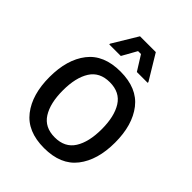

<svg xmlns="http://www.w3.org/2000/svg" viewBox="-203 -810 931 931"><g transform="rotate(45 262.5 -344.0)"><path d="M262.5 12.5Q148.3 12.5 92.9 -58.8Q37.5 -130 37.5 -250Q37.5 -370 92.9 -441.2Q148.3 -512.5 262.5 -512.5Q376.7 -512.5 432.1 -441.2Q487.5 -370 487.5 -250Q487.5 -130 432.1 -58.8Q376.7 12.5 262.5 12.5ZM262.5 -60.8Q331.7 -60.8 363.8 -111.7Q395.8 -162.5 395.8 -250Q395.8 -337.5 363.8 -388.3Q331.7 -439.2 262.5 -439.2Q193.3 -439.2 161.2 -388.3Q129.2 -337.5 129.2 -250Q129.2 -162.5 161.2 -111.7Q193.3 -60.8 262.5 -60.8ZM210 -566.7H130.8V-571.7L208.3 -700H316.7L394.2 -571.7V-566.7H320L272.5 -642.5H252.5Z"/></g></svg>

Font: Familjen Grotesk Variable
Style: Regular
Weight: 400
Designer: Anders Wikstroem, Jonas Baeckman, Matilda Gysing, Kristian Moeller
Foundry: Familjen STHLM AB
Version: Version 2.000